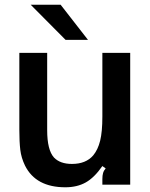

<svg xmlns="http://www.w3.org/2000/svg" viewBox="-20 -783 636 814"><path d="M86 -81Q70 -114 66 -148Q62 -182 62 -232V-559H180V-231Q180 -147 209 -115Q235 -88 285 -88Q344 -88 375 -124Q395 -148 404.5 -186Q414 -224 414 -289V-559H532V0H414V-24Q414 -39 417 -49.5Q420 -60 428 -69L414 -79Q380 -30 343.5 -9.5Q307 11 257 11Q132 11 86 -81ZM237 -763 353 -614H258L110 -763Z"/></svg>

Font: Open Sauce Sans SemiBold
Style: Regular
Weight: 600
Designer: Alfredo Marco Pradil
Foundry: Creative Sauce Fz LLC
Version: Version 1.477